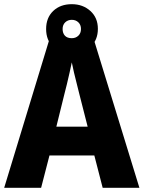

<svg xmlns="http://www.w3.org/2000/svg" viewBox="-20 -900 688 920"><path d="M472 0 432 -155H217L177 0H0L218 -716H428L648 0ZM360 -450Q355 -471 348 -498Q341 -525 334.5 -552.5Q328 -580 324 -601Q320 -581 313.5 -552.5Q307 -524 300.5 -496.5Q294 -469 289 -451L250 -293H400ZM324 -642Q269 -642 235 -674.5Q201 -707 201 -761Q201 -815 235 -847.5Q269 -880 324 -880Q377 -880 413 -847.5Q449 -815 449 -762Q449 -708 413.5 -675Q378 -642 324 -642ZM324 -717Q343 -717 355.5 -729Q368 -741 368 -761Q368 -781 355.5 -793Q343 -805 324 -805Q305 -805 292.5 -793Q280 -781 280 -761Q280 -741 291 -729Q302 -717 324 -717Z"/></svg>

Font: Noto Sans Malayalam SemiCondensed ExtraBold
Style: Regular
Weight: 800
Width: 4
Designer: Jelle Bosma - Monotype Design Team
Foundry: Monotype Imaging Inc.
Version: Version 2.104; ttfautohint (v1.8.4.7-5d5b)